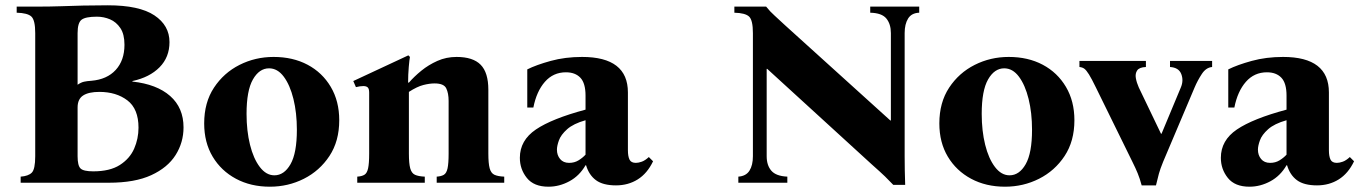

<svg xmlns="http://www.w3.org/2000/svg" viewBox="-20 -690 5133 725"><path d="M58 0V-23Q87 -25 100 -38Q113 -51 113 -100V-565Q113 -614 98.5 -627.5Q84 -641 43 -642V-665H113Q169 -665 211 -666.5Q253 -668 294 -669Q335 -670 387 -670Q506 -670 563 -632Q620 -594 620 -531Q620 -474 582.5 -436Q545 -398 480 -384V-382Q572 -372 622.5 -327.5Q673 -283 673 -209Q673 -152 643 -104.5Q613 -57 551 -28.5Q489 0 391 0ZM273 -370Q286 -379 297.5 -381.5Q309 -384 325 -385Q384 -390 417 -426Q450 -462 450 -521Q450 -561 434.5 -584Q419 -607 395.5 -617Q372 -627 346 -627Q303 -627 288 -615.5Q273 -604 273 -565ZM332 -43Q395 -43 432.5 -67Q470 -91 486.5 -128.5Q503 -166 503 -208Q503 -279 461 -311Q419 -343 355 -343Q315 -343 294 -329.5Q273 -316 273 -284V-100Q273 -65 284 -54Q295 -43 332 -43Z M1013 -475Q1086 -475 1141.5 -445.5Q1197 -416 1229 -362Q1261 -308 1261 -236Q1261 -157 1224 -101Q1187 -45 1127.5 -15Q1068 15 999 15Q927 15 871 -15Q815 -45 783 -98.5Q751 -152 751 -224Q751 -303 788 -359Q825 -415 884.5 -445Q944 -475 1013 -475ZM1016 -28Q1053 -28 1077 -70Q1101 -112 1101 -200Q1101 -264 1088 -316.5Q1075 -369 1051.5 -400.5Q1028 -432 996 -432Q959 -432 935 -390Q911 -348 911 -260Q911 -196 924 -143.5Q937 -91 961 -59.5Q985 -28 1016 -28Z M1824 -110Q1824 -73 1829 -54.5Q1834 -36 1847 -30Q1860 -24 1884 -23V0H1629V-23Q1646 -24 1656 -30Q1666 -36 1670 -54.5Q1674 -73 1674 -110V-309Q1674 -338 1665 -356.5Q1656 -375 1621 -375Q1602 -375 1578.5 -369Q1555 -363 1524 -343V-110Q1524 -73 1529 -54.5Q1534 -36 1547 -30Q1560 -24 1584 -23V0H1329V-23Q1346 -24 1356 -30Q1366 -36 1370 -54.5Q1374 -73 1374 -110V-340Q1374 -355 1368.5 -360Q1363 -365 1352 -365Q1340 -365 1324 -361L1314 -384L1522 -481L1528 -475Q1526 -466 1523.5 -437Q1521 -408 1521 -378H1524Q1544 -401 1571 -423Q1598 -445 1631.5 -460Q1665 -475 1704 -475Q1766 -475 1795 -445.5Q1824 -416 1824 -351Z M2051 15Q1996 15 1969.5 -18Q1943 -51 1943 -94Q1943 -160 2003.5 -201Q2064 -242 2191 -276V-329Q2191 -376 2171.5 -396.5Q2152 -417 2117 -417Q2069 -417 2037.5 -381Q2006 -345 1994 -284H1971V-428Q2005 -445 2059.5 -460Q2114 -475 2178 -475Q2351 -475 2351 -341V-123Q2351 -100 2357 -87.5Q2363 -75 2381 -75Q2391 -75 2403.5 -79.5Q2416 -84 2430 -97L2446 -81Q2424 -35 2388 -12.5Q2352 10 2306 10Q2257 10 2230.5 -9.5Q2204 -29 2193 -66H2191Q2168 -26 2130 -5.5Q2092 15 2051 15ZM2129 -75Q2149 -75 2164.5 -84.5Q2180 -94 2191 -106V-236Q2145 -223 2121.5 -202Q2098 -181 2090.5 -160Q2083 -139 2083 -125Q2083 -104 2095 -89.5Q2107 -75 2129 -75Z M3353 8Q3338 -8 3322 -23.5Q3306 -39 3271 -70L2877 -430H2875V-100Q2875 -66 2892.5 -45.5Q2910 -25 2953 -23V0H2768V-23Q2797 -25 2810 -45.5Q2823 -66 2823 -100V-565Q2823 -614 2808.5 -627.5Q2794 -641 2753 -642V-665H2873Q2888 -646 2905 -631Q2922 -616 2944 -595L3342 -235H3344V-565Q3344 -599 3327 -620Q3310 -641 3266 -642V-665H3451V-642Q3422 -641 3409 -620Q3396 -599 3396 -565V-100Q3396 -72 3396.5 -46.5Q3397 -21 3398 8Z M3789 -475Q3862 -475 3917.5 -445.5Q3973 -416 4005 -362Q4037 -308 4037 -236Q4037 -157 4000 -101Q3963 -45 3903.5 -15Q3844 15 3775 15Q3703 15 3647 -15Q3591 -45 3559 -98.5Q3527 -152 3527 -224Q3527 -303 3564 -359Q3601 -415 3660.5 -445Q3720 -475 3789 -475ZM3792 -28Q3829 -28 3853 -70Q3877 -112 3877 -200Q3877 -264 3864 -316.5Q3851 -369 3827.5 -400.5Q3804 -432 3772 -432Q3735 -432 3711 -390Q3687 -348 3687 -260Q3687 -196 3700 -143.5Q3713 -91 3737 -59.5Q3761 -28 3792 -28Z M4291 10Q4284 -16 4276 -35.5Q4268 -55 4256 -79L4118 -360Q4102 -393 4092 -409Q4082 -425 4074.5 -430.5Q4067 -436 4056 -437V-460H4307V-437Q4282 -436 4274 -424Q4266 -412 4269 -395Q4272 -378 4280 -360L4364 -185H4366L4439 -360Q4450 -386 4440.5 -410.5Q4431 -435 4398 -437V-460H4557V-437Q4534 -435 4518 -410.5Q4502 -386 4491 -360L4372 -79Q4361 -52 4356 -34Q4351 -16 4345 10Z M4698 15Q4643 15 4616.5 -18Q4590 -51 4590 -94Q4590 -160 4650.5 -201Q4711 -242 4838 -276V-329Q4838 -376 4818.5 -396.5Q4799 -417 4764 -417Q4716 -417 4684.5 -381Q4653 -345 4641 -284H4618V-428Q4652 -445 4706.5 -460Q4761 -475 4825 -475Q4998 -475 4998 -341V-123Q4998 -100 5004 -87.5Q5010 -75 5028 -75Q5038 -75 5050.5 -79.5Q5063 -84 5077 -97L5093 -81Q5071 -35 5035 -12.5Q4999 10 4953 10Q4904 10 4877.5 -9.5Q4851 -29 4840 -66H4838Q4815 -26 4777 -5.5Q4739 15 4698 15ZM4776 -75Q4796 -75 4811.5 -84.5Q4827 -94 4838 -106V-236Q4792 -223 4768.5 -202Q4745 -181 4737.5 -160Q4730 -139 4730 -125Q4730 -104 4742 -89.5Q4754 -75 4776 -75Z"/></svg>

Font: Bona Nova
Style: Bold
Weight: 700
Designer: Mateusz Machalski
Foundry: Capitalics
Version: Version 4.001; ttfautohint (v1.8.3)